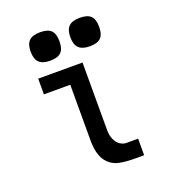

<svg xmlns="http://www.w3.org/2000/svg" viewBox="-141 -877 882 989"><g transform="rotate(-20 300.0 -382.5)"><path d="M245.5 -158.5V-464H101V-550H344V-180Q344 -149.5 354 -128Q364 -106.5 379.5 -95.5Q395 -84.5 412 -83.5H479V7L438.5 7.5Q380.5 7.5 346.5 0.5Q298.5 -9 272 -47.8Q245.5 -86.5 245.5 -158.5ZM112 -693.5Q112 -734.5 131 -753Q150 -771.5 191.5 -771.5Q233.5 -771.5 251.8 -753.2Q270 -735 270 -693.5Q270 -652.5 251.8 -634Q233.5 -615.5 191.5 -615.5Q150.5 -615.5 131.2 -634.2Q112 -653 112 -693.5ZM329.5 -693.5Q329.5 -734.5 348.5 -753Q367.5 -771.5 409 -771.5Q451 -771.5 469.2 -753.2Q487.5 -735 487.5 -693.5Q487.5 -652.5 469.2 -634Q451 -615.5 409 -615.5Q368 -615.5 348.8 -634.2Q329.5 -653 329.5 -693.5Z"/></g></svg>

Font: JuliaMono SemiBold
Style: Regular
Weight: 600
Monospace: yes
Designer: cormullion
Foundry: corm
Version: Version 0.055; ttfautohint (v1.8.4)